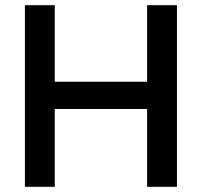

<svg xmlns="http://www.w3.org/2000/svg" viewBox="-20 -720 778 740"><path d="M76 0V-700H191V-405H547V-700H662V0H547V-300H191V0Z"/></svg>

Font: Rosa Sans Medium
Style: Regular
Weight: 500
Designer: Pentagram / MCKL
Foundry: Pentagram / MCKL
Version: Version 1.005;September 16, 2019;FontCreator 11.5.0.2425 64-